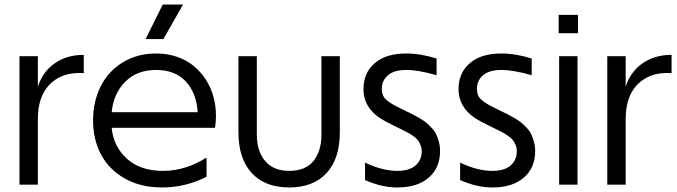

<svg xmlns="http://www.w3.org/2000/svg" viewBox="-20 -805 2952 837"><path d="M64.9 -560.1H145V-426.8Q166 -492.7 219 -529.3Q272 -565.9 345.2 -565.9V-485.8Q338.4 -486.8 325.2 -486.8Q244.1 -486.8 194.6 -434.8Q145 -382.8 145 -285.2V0H64.9Z M686.5 12.2Q593.3 12.2 524.4 -26.6Q455.6 -65.4 420.7 -131.1Q385.7 -196.8 385.7 -279.8Q385.7 -362.3 418.9 -428.5Q452.1 -494.6 515.4 -533.2Q578.6 -571.8 660.6 -571.8Q709.5 -571.8 751.5 -557.4Q793.5 -543 824.2 -517.6Q855 -492.2 877.2 -458Q899.4 -423.8 910.4 -383.5Q921.4 -343.3 921.4 -299.8Q921.4 -276.4 917.5 -248H466.8Q474.6 -166 533.4 -113Q592.3 -60.1 690.4 -60.1Q789.1 -60.1 880.4 -118.2V-34.2Q788.1 12.2 686.5 12.2ZM466.8 -315.9H841.8Q835.9 -401.4 789.3 -450.7Q742.7 -500 660.6 -500Q576.2 -500 525.4 -448.2Q474.6 -396.5 466.8 -315.9ZM614.7 -634.8 689.5 -785.2H777.8L692.4 -634.8Z M1019.5 -228V-560.1H1099.6V-217.8Q1099.6 -146.5 1135.7 -103.3Q1171.9 -60.1 1240.7 -60.1Q1311.5 -60.1 1346.4 -103Q1381.3 -146 1381.3 -217.8V-560.1H1461.4V-228Q1461.4 -113.3 1403.6 -50.5Q1345.7 12.2 1240.7 12.2Q1135.7 12.2 1077.6 -50.5Q1019.5 -113.3 1019.5 -228Z M1711.4 12.2Q1644.5 12.2 1571.3 -20V-96.2Q1646.5 -60.1 1711.4 -60.1Q1764.6 -60.1 1791.5 -83.7Q1818.4 -107.4 1818.4 -145Q1818.4 -160.6 1813 -173.6Q1807.6 -186.5 1800.3 -195.6Q1793 -204.6 1777.8 -214.6Q1762.7 -224.6 1751 -230.7Q1739.3 -236.8 1717.3 -247.1Q1654.8 -277.3 1632.3 -293Q1566.9 -338.9 1564.5 -411.1Q1564.5 -414.1 1564.5 -417Q1564.5 -487.3 1613.5 -529.5Q1662.6 -571.8 1750.5 -571.8Q1814 -571.8 1883.3 -549.8V-477.1Q1804.2 -500 1750.5 -500Q1698.2 -500 1671.4 -477.1Q1644.5 -454.1 1644.5 -418Q1644.5 -400.9 1650.1 -388.2Q1655.8 -375.5 1672.1 -363.5Q1688.5 -351.6 1699 -345.9Q1709.5 -340.3 1737.8 -326.7Q1742.2 -324.2 1744.6 -323.2Q1766.1 -313 1776.4 -307.9Q1786.6 -302.7 1806.2 -291.5Q1825.7 -280.3 1835.9 -272Q1846.2 -263.7 1860.1 -249.3Q1874 -234.9 1880.9 -220.7Q1887.7 -206.5 1893.1 -187.3Q1898.4 -168 1898.4 -146Q1898.4 -73.7 1849.1 -30.8Q1799.8 12.2 1711.4 12.2Z M2126 12.2Q2059.1 12.2 1985.8 -20V-96.2Q2061 -60.1 2126 -60.1Q2179.2 -60.1 2206.1 -83.7Q2232.9 -107.4 2232.9 -145Q2232.9 -160.6 2227.5 -173.6Q2222.2 -186.5 2214.8 -195.6Q2207.5 -204.6 2192.4 -214.6Q2177.2 -224.6 2165.5 -230.7Q2153.8 -236.8 2131.8 -247.1Q2069.3 -277.3 2046.9 -293Q1981.4 -338.9 1979 -411.1Q1979 -414.1 1979 -417Q1979 -487.3 2028.1 -529.5Q2077.1 -571.8 2165 -571.8Q2228.5 -571.8 2297.9 -549.8V-477.1Q2218.8 -500 2165 -500Q2112.8 -500 2085.9 -477.1Q2059.1 -454.1 2059.1 -418Q2059.1 -400.9 2064.7 -388.2Q2070.3 -375.5 2086.7 -363.5Q2103 -351.6 2113.5 -345.9Q2124 -340.3 2152.3 -326.7Q2156.7 -324.2 2159.2 -323.2Q2180.7 -313 2190.9 -307.9Q2201.2 -302.7 2220.7 -291.5Q2240.2 -280.3 2250.5 -272Q2260.7 -263.7 2274.7 -249.3Q2288.6 -234.9 2295.4 -220.7Q2302.2 -206.5 2307.6 -187.3Q2313 -168 2313 -146Q2313 -73.7 2263.7 -30.8Q2214.4 12.2 2126 12.2Z M2417.5 -560.1H2497.6V0H2417.5ZM2415.5 -660.2V-740.2H2499.5V-660.2Z M2627.4 -560.1H2707.5V-426.8Q2728.5 -492.7 2781.5 -529.3Q2834.5 -565.9 2907.7 -565.9V-485.8Q2900.9 -486.8 2887.7 -486.8Q2806.6 -486.8 2757.1 -434.8Q2707.5 -382.8 2707.5 -285.2V0H2627.4Z"/></svg>

Font: TASA Explorer
Style: Regular
Weight: 400
Designer: Weizhong Zhang
Foundry: Local Remote
Version: Version 1.000;Glyphs 3.1.2 (3151)